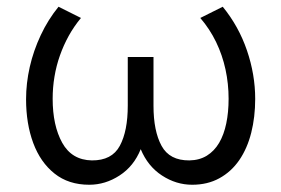

<svg xmlns="http://www.w3.org/2000/svg" viewBox="-20 -520 814 556"><path d="M238.5 15Q178.5 15 137.8 -17.5Q97 -50 76.2 -106Q55.5 -162 55.5 -232.5Q55.5 -279 66.2 -326.2Q77 -373.5 98 -418.2Q119 -463 149.5 -500.5L214.5 -468Q194.5 -444 179.2 -416.5Q164 -389 153.5 -359.2Q143 -329.5 137.8 -298.2Q132.5 -267 132.5 -234Q132.5 -156.5 160.2 -106.5Q188 -56.5 246 -55.5Q304 -55 327 -97.8Q350 -140.5 350 -214V-355H424.5V-214Q424.5 -140.5 447.8 -97.8Q471 -55 528.5 -55.5Q557.5 -56 579 -69.2Q600.5 -82.5 614.5 -106.2Q628.5 -130 635.2 -162.5Q642 -195 642 -234Q642 -277.5 633 -319Q624 -360.5 605.8 -398.2Q587.5 -436 560 -468L625 -500.5Q671.5 -443.5 695.2 -373.8Q719 -304 719 -233.5Q719 -181 707.5 -135.5Q696 -90 672.8 -56.2Q649.5 -22.5 615.2 -3.8Q581 15 536.5 15Q490 15 449 -11.8Q408 -38.5 387.5 -88Q367.5 -38.5 326.2 -11.8Q285 15 238.5 15Z"/></svg>

Font: Geologica Roman ExtraLight
Style: Regular
Weight: 250
Designer: Sindre Bremnes, Frode Helland
Foundry: Monokrom Skriftforlag AS
Version: Version 1.010;gftools[0.9.28]